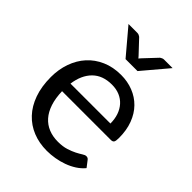

<svg xmlns="http://www.w3.org/2000/svg" viewBox="-207 -825 942 942"><g transform="rotate(45 264.0 -354.0)"><path d="M409.5 -308.5Q409.5 -339.5 400.8 -365.2Q392 -391 375.2 -409.8Q358.5 -428.5 334.5 -438.8Q310.5 -449 280 -449Q216 -449 178.8 -411.8Q141.5 -374.5 132.5 -308.5ZM481.5 -71Q465 -51 442 -36.2Q419 -21.5 392.8 -12Q366.5 -2.5 338.5 2.2Q310.5 7 283 7Q230.5 7 186.2 -10.8Q142 -28.5 109.8 -62.8Q77.5 -97 59.5 -147.5Q41.5 -198 41.5 -263.5Q41.5 -316.5 57.8 -362.5Q74 -408.5 104.5 -442.2Q135 -476 179 -495.2Q223 -514.5 278 -514.5Q323.5 -514.5 362.2 -499.2Q401 -484 429.2 -455.2Q457.5 -426.5 473.5 -384.2Q489.5 -342 489.5 -288Q489.5 -267 485 -260Q480.5 -253 468 -253H129.5Q131 -205 142.8 -169.5Q154.5 -134 175.5 -110.2Q196.5 -86.5 225.5 -74.8Q254.5 -63 290.5 -63Q324 -63 348.2 -70.8Q372.5 -78.5 390 -87.5Q407.5 -96.5 419.2 -104.2Q431 -112 439.5 -112Q450.5 -112 456.5 -103.5ZM433 -716.5 321.5 -584.5H238.5L127 -716.5H188.5Q194.5 -716.5 200 -714Q205.5 -711.5 208.5 -709L272.5 -641Q275 -638.5 276.8 -636Q278.5 -633.5 281 -631Q283.5 -633.5 285.2 -636Q287 -638.5 289.5 -641L353.5 -709Q357 -711.5 362.5 -714Q368 -716.5 373.5 -716.5Z"/></g></svg>

Font: Lato 2
Style: Regular
Weight: 400
Designer: Lukasz Dziedzic with Adam Twardoch and Botio Nikoltchev
Foundry: tyPoland Lukasz Dziedzic
Version: Version 2.015; 2015-08-06; http://www.latofonts.com/